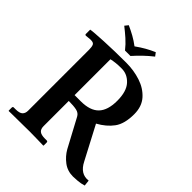

<svg xmlns="http://www.w3.org/2000/svg" viewBox="-227 -939 1072 1072"><g transform="rotate(45 309.0 -403.0)"><path d="M532 -482Q532 -406 501.5 -364.5Q471 -323 418 -294L521 -98Q554 -32 614 -40L618 -5Q596 2 571.5 4Q547 6 536 6Q492 6 459 -19Q426 -44 406 -79L316 -247Q306 -266 283 -271Q260 -276 221 -276V-77Q221 -54 233.5 -43.5Q246 -33 276 -33H290Q298 -33 298 -24V-1L296 1Q296 1 276 0.5Q256 0 229.5 -0.5Q203 -1 183 -1Q170 -1 144 -0.5Q118 0 90 0Q62 0 43 0.5Q24 1 24 1L22 -1V-24Q22 -33 30 -33H44Q75 -33 87 -44.5Q99 -56 99 -77V-559Q99 -580 94 -592Q89 -604 69 -604H62L32 -601Q24 -601 24 -608V-642Q32 -644 59 -646Q86 -648 124.5 -650Q163 -652 208 -653Q253 -654 297 -654Q357 -654 410.5 -636.5Q464 -619 498 -581Q532 -543 532 -482ZM412 -468Q412 -542 379.5 -577.5Q347 -613 302 -613Q275 -613 257 -611Q239 -609 221 -605V-322H270Q343 -322 377.5 -357.5Q412 -393 412 -468ZM244 -697Q222 -725 196 -748Q170 -771 143 -792L159 -812Q188 -799 214 -784.5Q240 -770 265 -751Q293 -771 318.5 -785.5Q344 -800 372 -812L387 -792Q359 -770 334.5 -746.5Q310 -723 287 -697Z"/></g></svg>

Font: Libertinus Serif SemiBold
Style: Regular
Weight: 600
Designer: Philipp H. Poll, Khaled Hosny
Foundry: Caleb Maclennan
Version: Version 7.051;RELEASE